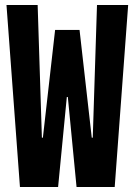

<svg xmlns="http://www.w3.org/2000/svg" viewBox="-20 -750 540 770"><path d="M60 0 6 -730H131L148 -198H152L201 -630H299L348 -198H352L369 -730H494L440 0H287L252 -361H248L213 0Z"/></svg>

Font: M PLUS Code Latin SemiBold
Style: Regular
Weight: 600
Designer: Coji Morishita
Foundry: UNDERFOREST DESIGN
Version: Version 1.002; ttfautohint (v1.8.3)